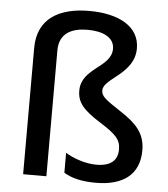

<svg xmlns="http://www.w3.org/2000/svg" viewBox="-54 -814 763 872"><g transform="rotate(5 327.5 -377.5)"><path d="M548 -614C548 -714 453 -765 318 -765C184 -765 83 -712 83 -576V0H189V-574C189 -654 248 -679 318 -679C389 -679 440 -654 440 -603C440 -517 304 -505 304 -401C304 -348 330 -315 413 -263C486 -217 507 -194 507 -150C507 -101 477 -72 410 -72C359 -72 302 -93 269 -114V-23C305 -1 352 10 415 10C536 10 613 -42 613 -155C613 -234 570 -276 500 -322C426 -371 408 -384 408 -411C408 -466 548 -497 548 -614Z"/></g></svg>

Font: Noto Sans Gujarati Medium
Style: Regular
Weight: 500
Designer: Jelle Bosma - Monotype Design Team, Universal Thirst
Foundry: Monotype Imaging Inc.
Version: Version 2.106